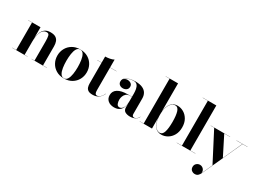

<svg xmlns="http://www.w3.org/2000/svg" viewBox="-34 -1626 3733 2761"><g transform="rotate(30 1832.0 -245.0)"><path d="M21 -2.5H86.5V-457.5H21V-460H226V-281Q230.5 -326 245.5 -369.5Q260.5 -413 294.5 -441.5Q328.5 -470 389 -470Q445 -470 476 -450.5Q507 -431 519.2 -396.8Q531.5 -362.5 531.5 -319V-2.5H596.5V0H341.5V-2.5H391V-317.5Q391 -380.5 382.8 -412Q374.5 -443.5 343 -443.5Q306 -443.5 283 -422Q260 -400.5 247.8 -366.8Q235.5 -333 230.8 -295Q226 -257 226 -223V-2.5H276.5V0H21Z M639 -230Q639 -295 668.5 -349.5Q698 -404 752.8 -437Q807.5 -470 883 -470Q958.5 -470 1013.2 -437Q1068 -404 1097.5 -349.5Q1127 -295 1127 -230Q1127 -165 1097.5 -110.5Q1068 -56 1013.2 -23Q958.5 10 883 10Q807.5 10 752.8 -23Q698 -56 668.5 -110.5Q639 -165 639 -230ZM789 -230Q789 -170.5 797 -116Q805 -61.5 825.5 -27Q846 7.5 883 7.5Q920 7.5 940.2 -27Q960.5 -61.5 968.8 -116Q977 -170.5 977 -230Q977 -289.5 968.8 -344Q960.5 -398.5 940.2 -433Q920 -467.5 883 -467.5Q846 -467.5 825.5 -433Q805 -398.5 797 -344Q789 -289.5 789 -230Z M1519 -101.5Q1500.5 -54 1459.5 -23.5Q1418.5 7 1357.5 7Q1309 7 1284 -9.2Q1259 -25.5 1250.2 -53.2Q1241.5 -81 1241.5 -116V-457.5H1168.5V-460H1241.5V-560Q1275.5 -560 1315.5 -567.5Q1355.5 -575 1381.5 -590V-460H1488.5V-457.5H1381.5V-83Q1381.5 -45.5 1390.5 -29.8Q1399.5 -14 1419.5 -14Q1444 -14 1471.8 -37.2Q1499.5 -60.5 1516 -102Z M1796 -252H1865.5V-304.5Q1865.5 -340.5 1859 -377Q1852.5 -413.5 1832.5 -438Q1812.5 -462.5 1772.5 -462.5Q1747 -462.5 1717.5 -456Q1688 -449.5 1662.5 -435.8Q1637 -422 1623.5 -400.5Q1646.5 -431 1689 -431Q1721.5 -431 1746.2 -413.5Q1771 -396 1771 -363Q1771 -327.5 1746 -309.2Q1721 -291 1689 -291Q1655 -291 1632.2 -309.8Q1609.5 -328.5 1609.5 -361Q1609.5 -398.5 1637.5 -422Q1665.5 -445.5 1708.8 -456.8Q1752 -468 1797.5 -468Q1874 -468 1919.5 -446.5Q1965 -425 1985.2 -388.2Q2005.5 -351.5 2005.5 -304.5V-46.5Q2005.5 -30 2013.8 -18.2Q2022 -6.5 2042 -6.5Q2056.5 -6.5 2077.8 -20.2Q2099 -34 2113 -63.5L2115.5 -62.5Q2100 -27.5 2064 -8.8Q2028 10 1980 10Q1931.5 10 1898.5 -9.2Q1865.5 -28.5 1865.5 -77.5V-137.5Q1857.5 -67.5 1820.5 -28.8Q1783.5 10 1717 10Q1652 10 1613.2 -23.2Q1574.5 -56.5 1574.5 -113.5Q1574.5 -180.5 1632 -216.2Q1689.5 -252 1796 -252ZM1783.5 -29Q1817 -29 1841.2 -65.8Q1865.5 -102.5 1865.5 -180.5V-249.5H1830.5Q1792.5 -249.5 1769.8 -229Q1747 -208.5 1737 -179.5Q1727 -150.5 1727 -125.5Q1727 -90 1739.2 -59.5Q1751.5 -29 1783.5 -29Z M2203 -747.5H2137.5V-750H2342.5V-283Q2351.5 -372 2391.5 -420.5Q2431.5 -469 2499 -469Q2553.5 -469 2602 -440.5Q2650.5 -412 2680.8 -358.5Q2711 -305 2711 -230Q2711 -155 2680.8 -101.2Q2650.5 -47.5 2602 -18.8Q2553.5 10 2499 10Q2432 10 2392 -39Q2352 -88 2342.5 -177V0H2137.5V-2.5H2203ZM2342.5 -230Q2342.5 -153.5 2360.8 -103Q2379 -52.5 2407.8 -27.5Q2436.5 -2.5 2468.5 -2.5Q2513 -2.5 2532 -62.2Q2551 -122 2551 -230Q2551 -338 2532 -397.2Q2513 -456.5 2468.5 -456.5Q2436.5 -456.5 2407.8 -431.8Q2379 -407 2360.8 -356.8Q2342.5 -306.5 2342.5 -230Z M2753 -2.5H2838.5V-747.5H2753V-750H2978V-2.5H3063.5V0H2753Z M3438 -140 3428.5 -119 3285 195Q3272 223 3253 241.2Q3234 259.5 3200 259.5Q3171.5 259.5 3147.2 240.5Q3123 221.5 3123 184Q3123 149.5 3146.8 127.8Q3170.5 106 3203.5 106Q3225.5 106 3244.8 118.2Q3264 130.5 3274.2 151.8Q3284.5 173 3280 199.5L3360.5 23L3111 -457.5H3052.5V-460H3375V-457.5H3278L3436.5 -143.5L3579.5 -457.5H3480V-460H3663.5V-457.5H3582.5L3438 -140.5Z"/></g></svg>

Font: Bodoni* 72pt
Style: Bold
Weight: 700
Version: Version 2.3